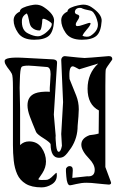

<svg xmlns="http://www.w3.org/2000/svg" viewBox="-20 -810 522 831"><path d="M160 1Q117 1 91.5 -14.5Q66 -30 54.5 -56Q43 -82 39.5 -114.5Q36 -147 36 -182V-432Q36 -483 31 -491Q25 -502 18 -510.5Q11 -519 6 -528Q2 -534 1 -538.5Q0 -543 0 -546Q0 -564 79 -560L211 -553Q228 -551 227 -538L213 -314L221 -223Q220 -215 221 -204Q222 -193 223 -180Q226 -153 234 -153Q243 -153 248 -179L245 -230L253 -368L245 -551Q245 -557 249.5 -562Q254 -567 261 -567Q298 -563 319.5 -561Q341 -559 346 -559Q351 -559 377 -561Q403 -563 449 -567H452Q466 -567 466 -554Q466 -552 465 -551Q440 -517 438 -510Q437 -507 436.5 -489Q436 -471 436 -438V-87L459 -25Q462 -18 460 -15Q457 -11 452 -11Q442 -12 428.5 -13Q415 -14 398 -16Q374 -19 354 -19Q333 -19 310 -13.5Q287 -8 283 -8Q270 -8 267 -46Q266 -57 265.5 -66Q265 -75 266 -81Q272 -91 281 -91Q296 -91 295 -72L293 -40L357 -47Q390 -44 390 -75Q390 -98 366 -123Q332 -158 332 -184Q332 -212 368 -225Q377 -226 387 -227.5Q397 -229 407 -232L408 -332Q359 -357 359 -426Q359 -492 405 -535L323 -510Q300 -523 295 -523Q277 -523 281 -468Q288 -450 295.5 -432Q303 -414 310 -396Q321 -368 321 -337Q321 -324 319.5 -306Q318 -288 316 -265Q316 -213 288 -170Q279 -157 271.5 -147.5Q264 -138 257 -133Q248 -127 235 -127Q200 -127 199 -185Q199 -192 171 -210Q140 -229 136 -239Q120 -277 109.5 -305Q99 -333 99 -354Q99 -393 132 -406Q142 -410 158 -412Q174 -414 196 -413Q195 -421 195.5 -430.5Q196 -440 197 -453L199 -489Q199 -519 183 -520Q113 -526 104 -526Q78 -526 73 -520Q67 -511 66 -466Q66 -459 65.5 -449.5Q65 -440 65 -430Q65 -420 65.5 -408.5Q66 -397 66 -384L67 -338V-182Q83 -198 106 -198Q141 -198 160 -170.5Q179 -143 179 -111Q179 -85 163 -60L146 -35Q146 -31 160 -31Q182 -31 185 -32Q193 -34 202 -42Q211 -50 222 -61Q223 -62 224 -62Q226 -62 226 -51Q226 -26 204.5 -12.5Q183 1 160 1ZM334 -638Q284 -638 264 -668Q245 -696 245 -722Q245 -747 272 -760Q272 -770 286 -776.5Q300 -783 316.5 -786.5Q333 -790 340 -790Q360 -790 376 -779Q422 -748 420 -719Q417 -672 397.5 -655Q378 -638 334 -638ZM128 -638Q78 -638 58 -668Q39 -696 39 -722Q39 -747 66 -760Q66 -770 80 -776.5Q94 -783 110.5 -786.5Q127 -790 134 -790Q154 -790 170 -779Q216 -748 214 -719Q211 -672 191.5 -655Q172 -638 128 -638ZM356 -651Q365 -651 372 -655Q409 -679 403 -712Q397 -739 387 -752Q384 -757 380 -760Q376 -763 372 -764Q365 -766 356 -767.5Q347 -769 337 -773Q333 -776 326 -776Q313 -776 307 -768Q304 -762 304 -759Q304 -750 314 -747.5Q324 -745 323 -737Q322 -730 315 -720.5Q308 -711 308 -704Q308 -697 315 -697Q324 -697 337.5 -702Q351 -707 362 -710Q373 -713 372 -707Q369 -697 355 -681.5Q341 -666 337 -655Q346 -651 356 -651ZM143 -653Q154 -653 162 -658Q176 -664 191 -680Q206 -696 204 -708Q202 -712 192 -718.5Q182 -725 172.5 -728Q163 -731 163 -723Q163 -713 160 -695.5Q157 -678 151 -678Q130 -678 116 -693Q109 -701 105.5 -722Q102 -743 96 -752Q77 -742 75 -724Q72 -679 102 -665Q126 -653 143 -653Z"/></svg>

Font: Moo Lah Lah
Style: Regular
Weight: 400
Designer: Robert E. Leuschke
Foundry: Robert E. Leuschke
Version: Version 1.010; ttfautohint (v1.8.3)